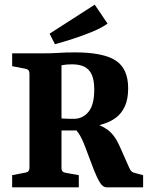

<svg xmlns="http://www.w3.org/2000/svg" viewBox="-20 -801 642 821"><path d="M32 0V-52L89 -63Q106 -66 106 -83V-487Q106 -504 89 -507L32 -518V-573H171Q203 -573 232 -575Q261 -577 300 -577Q422 -577 475 -542Q528 -507 528 -424Q528 -376 513.5 -345.5Q499 -315 476 -298Q453 -281 426.5 -272.5Q400 -264 376 -258L341 -243Q315 -243 285.5 -243Q256 -243 226 -243V-298Q237 -295 251 -294Q265 -293 278.5 -293Q292 -293 299 -293Q335 -294 359 -323.5Q383 -353 383 -418Q383 -458 372.5 -481.5Q362 -505 341 -515.5Q320 -526 288 -526Q276 -526 264.5 -525Q253 -524 243 -522V-81Q243 -65 261 -62L317 -52V0ZM436 0Q420 0 407.5 -20Q395 -40 382 -73L345 -171Q331 -209 316 -231.5Q301 -254 282 -261L361 -280Q411 -268 441 -245.5Q471 -223 492 -175L532 -85Q537 -73 542.5 -68Q548 -63 558 -61L592 -52V0ZM215 -612 192 -657 385 -781 440 -700Q413 -681 374 -665Q335 -649 293.5 -635.5Q252 -622 215 -612Z"/></svg>

Font: Rasa
Style: Regular
Weight: 400
Designer: Anna Giedrys (Yrsa+Rasa design), David Brezina (Yrsa art-direction, Rasa art-direction, design)
Foundry: Rosetta Type Foundry
Version: Version 2.004